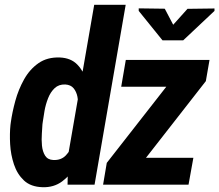

<svg xmlns="http://www.w3.org/2000/svg" viewBox="-20 -782 928 813"><path d="M268.1 -123 378.9 -761.7H512.2L380.4 0H266.1ZM24.4 -253.4 25.9 -264.6Q31.7 -306.6 44.9 -355Q58.1 -403.3 82 -446Q106 -488.8 143.1 -514.6Q180.2 -540.5 233.4 -538.6Q280.3 -536.6 307.4 -508.5Q334.5 -480.5 347.2 -438Q359.9 -395.5 362.5 -350.8Q365.2 -306.2 363.3 -271L361.3 -253.9Q355.5 -215.8 341.1 -169.9Q326.7 -124 302.5 -82Q278.3 -40 243.2 -13.9Q208 12.2 160.2 10.7Q110.4 9.3 81.5 -17.8Q52.7 -44.9 39.1 -85.9Q25.4 -127 22.9 -171.6Q20.5 -216.3 24.4 -253.4ZM161.1 -265.6 159.7 -255.4Q159.2 -240.2 157.2 -215.6Q155.3 -190.9 157.7 -165.5Q160.2 -140.1 171.1 -122.8Q182.1 -105.5 205.6 -104.5Q238.8 -103 258.8 -124Q278.8 -145 289.1 -175.3Q299.3 -205.6 302.7 -231.4L310.5 -290.5Q312 -306.6 312 -328.9Q312 -351.1 307.9 -372.3Q303.7 -393.6 291.7 -408.2Q279.8 -422.9 256.3 -424.3Q229 -425.3 211.4 -408.7Q193.8 -392.1 183.6 -366Q173.3 -339.8 168.5 -312.5Q163.6 -285.2 161.1 -265.6ZM798.8 -113.8 778.3 0H452.6L472.7 -113.8ZM851.6 -438.5 509.3 0H416.5L432.1 -92.3L772.9 -528.3H867.2ZM820.3 -528.3 800.3 -414.6H493.2L512.7 -528.3ZM677.7 -745.1 713.4 -677.2 773.9 -744.6 888.2 -746.1V-735.8L755.9 -611.3H668L567.4 -735.8V-746.6Z"/></svg>

Font: Roboto Condensed
Style: Bold Italic
Weight: 700
Italic angle: -12°
Designer: Christian Robertson
Foundry: Google
Version: Version 3.0